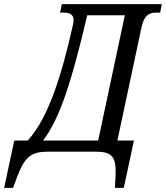

<svg xmlns="http://www.w3.org/2000/svg" viewBox="-105 -734 803 929"><path d="M103 -54C186 -160 245 -353 317 -660H499L370 -54ZM-85 175H-42L-21 119C14 25 48 0 124 0H361C437 0 459 25 454 119L451 175H494L543 -54H463L580 -603C593 -662 617 -673 652 -673H670L678 -714H194L186 -673H201C229 -673 251 -667 251 -636C251 -627 249 -617 246 -605C195 -379 131 -164 29 -54H-36Z"/></svg>

Font: Noto Serif ExtraCondensed
Style: Italic
Weight: 400
Width: 2
Italic angle: -12°
Designer: Monotype Design Team
Foundry: Monotype Imaging Inc.
Version: Version 2.014